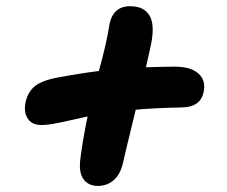

<svg xmlns="http://www.w3.org/2000/svg" viewBox="-20 -633 740 625"><path d="M119.1 -226.1Q85.9 -224.6 71.3 -245.6Q56.6 -266.6 63 -298.8Q69.3 -330.1 89.6 -349.1Q109.9 -368.2 158.2 -378.9Q238.3 -394 301.8 -401.9Q325.7 -487.3 335 -545.9Q344.7 -612.8 403.8 -612.8Q447.8 -612.8 466.1 -583.3Q484.4 -553.7 472.2 -491.2Q469.7 -478.5 463.6 -451.9Q457.5 -425.3 455.1 -414.1Q521.5 -416 549.8 -416Q600.6 -416 625.5 -394Q650.4 -372.1 643.1 -335Q633.3 -283.2 569.8 -283.2Q486.3 -281.7 421.9 -275.9Q383.3 -118.2 380.9 -105Q372.6 -66.4 350.8 -47.1Q329.1 -27.8 298.8 -27.8Q268.1 -27.8 252.2 -49.1Q236.3 -70.3 241.2 -112.8Q247.6 -168 265.1 -253.9Q247.6 -250 222.4 -244.4Q197.3 -238.8 183.1 -235.6Q168.9 -232.4 151.4 -229.5Q133.8 -226.6 119.1 -226.1Z"/></svg>

Font: Shantell Sans Normal
Style: Bold Italic
Weight: 700
Italic angle: -11.31°
Designer: Stephen Nixon, Anya Danilova, Shantell Martin
Foundry: Arrow Type
Version: Version 1.006;[559af2be0]